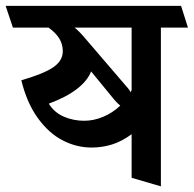

<svg xmlns="http://www.w3.org/2000/svg" viewBox="-45 -600 675 669"><path d="M609.9 -503.9H515.6V49.3L413.6 19.5V-132.3Q378.9 -106.9 344.7 -96.4Q310.5 -85.9 274.4 -85.9Q221.2 -85.9 172.6 -111.3Q124 -136.7 86.2 -189.5Q48.3 -242.2 29.3 -320.3Q106 -342.3 139.9 -365.2Q173.8 -388.2 173.8 -421.4Q173.8 -445.3 161.9 -465.3Q149.9 -485.4 124 -503.9H0L-25.4 -579.6H585.9ZM413.6 -503.9H214.8Q214.8 -503.9 214.8 -503.7Q214.8 -503.4 215.3 -503.4Q222.7 -498 234.1 -486.1Q245.6 -474.1 253.9 -463.9L400.9 -292.5Q405.3 -287.6 410.2 -278.8Q411.6 -281.2 413.6 -286.1ZM374 -231.9Q362.8 -241.2 352.1 -253.9L272.5 -351.1Q259.8 -318.4 222.7 -289.8Q185.5 -261.2 125 -238.8Q144.5 -207.5 177.7 -193.4Q210.9 -179.2 248.5 -179.2Q281.7 -179.2 314.7 -193.1Q347.7 -207 374 -231.9Z"/></svg>

Font: Vesper Libre Medium
Style: Regular
Weight: 500
Designer: Robert Keller & Kimya Gandhi
Foundry: Mota Italic
Version: Version 1.058